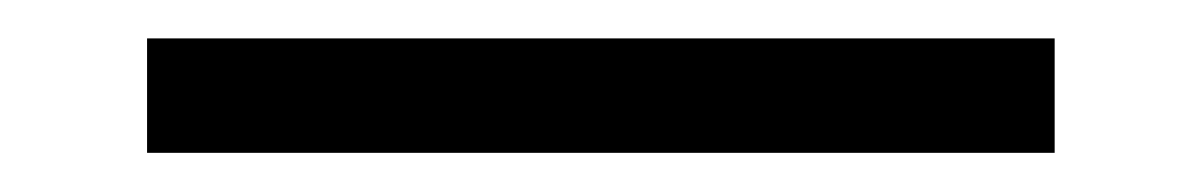

<svg xmlns="http://www.w3.org/2000/svg" viewBox="-20 -396 626 100"><path d="M56.6 -316.4V-376H529.3V-316.4Z"/></svg>

Font: Caskaydia Cove Light
Style: Regular
Weight: 300
Monospace: yes
Designer: Aaron Bell
Foundry: Saja Typeworks
Version: Version 4.300; ttfautohint (v1.8.3)